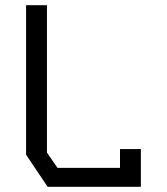

<svg xmlns="http://www.w3.org/2000/svg" viewBox="-20 -716 640 736"><path d="M80 -696V-123L162.5 0H520V-144.5H440V-72.5H200.5L160 -131V-696Z"/></svg>

Font: Kode
Style: Regular
Weight: 400
Monospace: yes
Designer: Isa Ozler
Foundry: Kadena LLC
Version: Version 1.000;gftools[0.9.28]